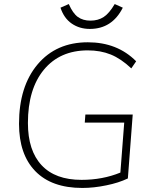

<svg xmlns="http://www.w3.org/2000/svg" viewBox="-20 -921 756 949"><path d="M399 -315 402 -355H636L612 -39Q566 -17 506 -5Q444 8 387 8Q235 8 154.5 -75Q74 -158 74 -309Q74 -494 166 -603Q258 -712 414 -712Q560 -712 653 -618L629 -583Q578 -631 527.5 -651.5Q477 -672 414 -672Q276 -672 197 -576.5Q118 -481 118 -313Q118 -177 185.5 -104.5Q253 -32 383 -32Q487 -32 575 -68L594 -315ZM279 -883 320 -901Q340 -855 365 -837Q390 -819 427 -819Q465 -819 492.5 -837Q520 -855 547 -901L587 -883Q534 -778 424 -778Q373 -778 334.5 -804.5Q296 -831 279 -883Z"/></svg>

Font: Iunito ExtraLight
Style: Italic
Weight: 200
Italic angle: -4.541°
Designer: Vernon Adams
Foundry: Vernon Adams
Version: Version 2.001;November 30, 2019;FontCreator 12.0.0.2547 64-b